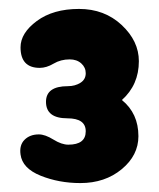

<svg xmlns="http://www.w3.org/2000/svg" viewBox="-20 -806 356 430"><path d="M160 -396Q215 -396 252.5 -427Q290 -458 290 -501Q290 -552 253 -582Q291 -616 291 -669Q291 -714 252.5 -750Q214 -786 157 -786Q99 -786 62.5 -759Q26 -732 26 -700Q26 -654 69 -654Q84 -654 100 -663.5Q116 -673 136 -673Q152 -673 162 -664Q172 -655 172 -642Q172 -628 160 -620.5Q148 -613 132 -613Q83 -613 83 -578Q83 -541 131 -541Q172 -541 172 -512Q172 -482 133 -482Q118 -482 99.5 -493.5Q81 -505 67 -505Q47 -505 35 -493Q23 -481 26 -460Q30 -429 71 -412.5Q112 -396 160 -396Z"/></svg>

Font: Cherry Bomb
Style: Regular
Weight: 400
Designer: satsuyako
Foundry: satsuyako
Version: Version 4.0